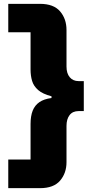

<svg xmlns="http://www.w3.org/2000/svg" viewBox="-20 -812 480 999"><path d="M188 -792Q259 -792 292.5 -753Q326 -714 326 -656V-466Q326 -430 343 -410Q360 -390 389 -390H416V-234H389Q358 -234 342 -213Q326 -192 326 -157V32Q326 89 292.5 128Q259 167 188 167H23V18H139V-167Q139 -208 150 -236Q161 -264 185 -280.5Q209 -297 248 -302V-311Q202 -323 178.5 -343.5Q155 -364 147 -391Q139 -418 139 -450V-644H23V-792Z"/></svg>

Font: Hubot Sans Condensed ExtraLight Black
Style: Regular
Weight: 900
Version: Version 2.000